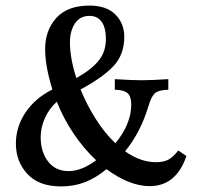

<svg xmlns="http://www.w3.org/2000/svg" viewBox="-20 -656 717 689"><path d="M649 -96Q612 12 517 12Q445 12 362 -49Q325 -18 285.5 -2.5Q246 13 199 13Q120 13 78.5 -31.5Q37 -76 37 -141Q37 -200 71 -251.5Q105 -303 168 -335Q142 -418 142 -480Q142 -547 182 -591.5Q222 -636 301 -636Q362 -636 394 -604Q426 -572 426 -524Q426 -459 386 -417.5Q346 -376 269 -335Q292 -279 324 -228.5Q356 -178 394 -142Q421 -174 436 -209.5Q451 -245 451 -281Q451 -309 438.5 -321Q426 -333 392 -334V-372Q455 -368 488 -368Q521 -368 584 -372V-334Q549 -333 536 -321.5Q523 -310 513 -276Q485 -182 429 -113Q484 -74 540 -74Q567 -74 584 -83Q601 -92 620 -116ZM231 -504Q231 -447 254 -376Q305 -404 332.5 -436.5Q360 -469 360 -516Q360 -556 345 -577.5Q330 -599 301 -599Q267 -599 249 -572Q231 -545 231 -504ZM325 -81Q281 -122 244.5 -176Q208 -230 184 -291Q156 -266 141 -232Q126 -198 126 -164Q126 -111 152.5 -76.5Q179 -42 226 -42Q273 -42 325 -81Z"/></svg>

Font: Gupter Medium
Style: Regular
Weight: 500
Designer: Octavio Pardo
Version: Version 1.000